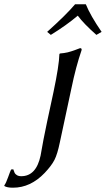

<svg xmlns="http://www.w3.org/2000/svg" viewBox="-88 -664 495 897"><path d="M313 -644Q334.5 -590.8 386.7 -515.1L362.3 -501Q302.7 -553.7 275.4 -590.8Q221.7 -545.4 149.4 -501L132.3 -515.1Q221.7 -595.2 262.7 -644ZM101.6 63Q102.5 59.1 105.5 41.3Q108.4 23.4 115.2 -12.2Q122.1 -47.9 132.3 -96.2L162.1 -234.9Q188 -357.9 189.5 -411.1L191.9 -414.1Q201.7 -414.6 211.4 -416.3Q221.2 -418 228 -419.4Q234.9 -420.9 244.6 -424.1Q254.4 -427.2 258.5 -428.7Q262.7 -430.2 272.9 -434.1Q283.2 -438 286.1 -439Q295.4 -439 293 -429.2Q266.6 -353 245.6 -251L191.4 2Q180.2 56.2 166.5 83Q152.8 109.9 120.6 144Q54.7 212.9 -27.3 212.9Q-55.7 212.9 -67.4 205.1L-67.9 202.1Q-60.1 191.9 -50.3 164.3Q-40.5 136.7 -36.1 127.9L-25.9 127Q-22 139.2 -19.5 144Q-17.1 148.9 -9.3 154.1Q-1.5 159.2 11.2 159.2Q81.1 159.2 101.6 63Z"/></svg>

Font: Linux Biolinum O
Style: Italic
Weight: 400
Italic angle: -12°
Designer: Philipp H. Poll
Foundry: Philipp H. Poll
Version: Version 1.1.3